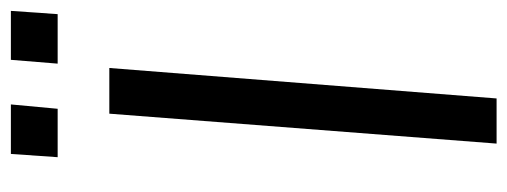

<svg xmlns="http://www.w3.org/2000/svg" viewBox="-310 -623 933 353"><g transform="rotate(-90 156.5 -446.5)"><path d="M69 0 124 -712H208L152 0ZM50 -893H141L133 -807H44ZM223 -893H313L307 -807H216Z"/></g></svg>

Font: PRinguin Sans
Style: Italic
Weight: 400
Designer: Vernon Adams
Foundry: Vernon Adams
Version: ""